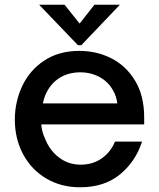

<svg xmlns="http://www.w3.org/2000/svg" viewBox="-20 -784 675 815"><path d="M43 -276Q43 -352 74.5 -419Q106 -486 168 -527Q230 -568 317 -568Q391 -568 453.5 -536Q516 -504 554 -440.5Q592 -377 592 -286V-256H155Q158 -223 171 -196Q191 -145 231 -115Q271 -85 322 -85Q375 -85 413 -112.5Q451 -140 468 -183H583Q555 -97 488.5 -43Q422 11 320 11Q239 11 176 -26.5Q113 -64 78 -129.5Q43 -195 43 -276ZM478 -345Q474 -376 461 -398Q441 -436 403.5 -456.5Q366 -477 321 -477Q274 -477 238 -456.5Q202 -436 181 -398Q169 -378 162 -345ZM325 -592H311L146 -764H254L318 -684L381 -764H489Z"/></svg>

Font: Open Sauce One Medium
Style: Regular
Weight: 500
Designer: Alfredo Marco Pradil
Foundry: Creative Sauce Fz LLC
Version: Version 1.477